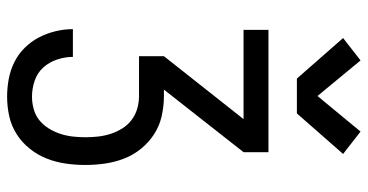

<svg xmlns="http://www.w3.org/2000/svg" viewBox="-267 -552 1034 540"><g transform="rotate(90 250.0 -282.0)"><path d="M252 215Q227 215 202.5 210.5Q178 206 155.5 195Q133 184 115 166Q97 148 85.5 126Q74 104 68 79.5Q62 55 62 30H140Q140 52 147.5 74.5Q155 97 170 113.5Q185 130 207 137.5Q229 145 252 145Q270 145 287.5 140Q305 135 318.5 124Q332 113 341.5 97.5Q351 82 356.5 65Q362 48 364 30.5Q366 13 366 -5Q366 -23 364 -41Q362 -59 356.5 -76Q351 -93 341.5 -108.5Q332 -124 317.5 -135Q303 -146 285.5 -151Q268 -156 250 -156H138V-226L315 -450H64V-520H408V-450L232 -226H250Q278 -226 305.5 -220Q333 -214 356.5 -199Q380 -184 398 -162Q416 -140 426 -114Q436 -88 440 -60.5Q444 -33 444 -5Q444 23 440 50.5Q436 78 426 103.5Q416 129 398.5 151Q381 173 357.5 188Q334 203 307 209Q280 215 252 215ZM201 -600 87 -730 150 -779 250 -658 350 -779 413 -730 299 -600Z"/></g></svg>

Font: Iosevka www.saffi
Style: Regular
Weight: 400
Monospace: yes
Designer: Belleve Invis
Foundry: Belleve Invis
Version: Version 22.0.2; ttfautohint (v1.8.3)